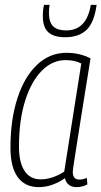

<svg xmlns="http://www.w3.org/2000/svg" viewBox="-20 -759 417 789"><path d="M294 10Q275 10 262.5 0Q250 -10 247 -27Q225 -11 197 -0.5Q169 10 139 10Q83 10 53 -31Q23 -72 23 -152Q23 -267 51.5 -355Q80 -443 132 -492.5Q184 -542 253 -542Q308 -542 352 -519Q333 -401 320 -320Q307 -239 299 -187.5Q291 -136 286.5 -107.5Q282 -79 280.5 -67.5Q279 -56 279 -53Q279 -21 306 -21Q320 -21 337 -28L339 -1Q318 10 294 10ZM244 -54 314 -498Q288 -512 249 -512Q195 -512 151.5 -468Q108 -424 83 -344Q58 -264 58 -157Q58 -91 81 -56.5Q104 -22 147 -22Q172 -22 198 -31Q224 -40 244 -54ZM248 -606Q202 -606 179 -626Q156 -646 156 -694Q156 -720 161 -739H184Q181 -724 181 -703Q182 -666 199.5 -650Q217 -634 252 -634Q336 -634 353 -739H377Q367 -666 335.5 -636Q304 -606 248 -606Z"/></svg>

Font: Georama SemiCondensed ExtraLight
Style: Italic
Weight: 200
Width: 4
Italic angle: -9°
Designer: Jean-Baptiste Levee
Foundry: Production Type
Version: Version 1.000